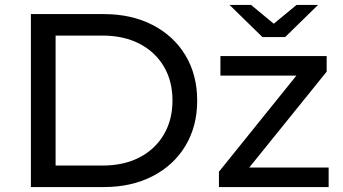

<svg xmlns="http://www.w3.org/2000/svg" viewBox="-20 -757 1387 777"><path d="M105 0V-700H400Q512 -700 597.5 -656Q683 -612 730.5 -533Q778 -454 778 -350Q778 -246 730.5 -167Q683 -88 597.5 -44Q512 0 400 0ZM205 -87H394Q481 -87 544.5 -120Q608 -153 643 -212.5Q678 -272 678 -350Q678 -429 643 -488Q608 -547 544.5 -580Q481 -613 394 -613H205ZM866 0V-62L1206 -484L1225 -451H872V-530H1302V-467L962 -46L940 -79H1310V0ZM1042 -607 909 -737H996L1128 -628H1048L1180 -737H1267L1134 -607Z"/></svg>

Font: MOST Montserrat Medium
Style: Regular
Weight: 500
Designer: Julieta Ulanovsky
Foundry: Julieta Ulanovsky
Version: Version 8.000;March 11, 2024;FontCreator 15.0.0.2926 64-bit